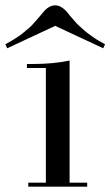

<svg xmlns="http://www.w3.org/2000/svg" viewBox="-64 -700 414 720"><path d="M197 -473V-15H263V0H42V-15H108V-445H37V-460H58Q136 -460 197 -473ZM143 -603 -37 -519 -44 -534Q-29 -542 -15 -550.5Q-1 -559 9 -566Q19 -573 30.5 -583Q42 -593 47.5 -597.5Q53 -602 63 -613.5Q73 -625 75 -627Q77 -629 87 -641L97 -653Q119 -680 143 -680Q166 -680 189 -653Q190 -651 197.5 -642Q205 -633 208 -630Q211 -627 218.5 -618Q226 -609 231.5 -604.5Q237 -600 246 -591.5Q255 -583 263 -577Q271 -571 282 -563Q293 -555 305 -548Q317 -541 330 -534L323 -519Z"/></svg>

Font: Elsie Swash Caps
Style: Regular
Weight: 400
Designer: Alejandro Inler
Foundry: Alejandro Inler
Version: 1.001